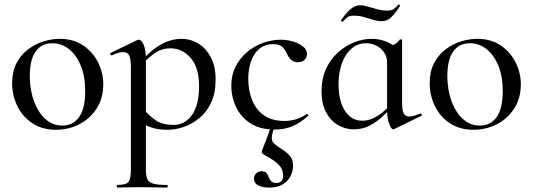

<svg xmlns="http://www.w3.org/2000/svg" viewBox="-20 -575 2414 870"><path d="M233 13Q172 13 127.5 -16Q83 -45 59 -93.5Q35 -142 35 -198Q35 -250 54.5 -288Q74 -326 106 -350.5Q138 -375 176 -387Q214 -399 251 -399Q313 -399 357 -369Q401 -339 424.5 -292Q448 -245 448 -193Q448 -130 418 -83.5Q388 -37 339.5 -12Q291 13 233 13ZM262 -6Q311 -6 338.5 -44.5Q366 -83 366 -162Q366 -229 346 -277.5Q326 -326 292.5 -352.5Q259 -379 217 -379Q168 -379 141.5 -341.5Q115 -304 115 -231Q115 -168 134 -116.5Q153 -65 186 -35.5Q219 -6 262 -6Z M512 275Q509 275 509 269Q509 263 512 263Q550 263 561.5 250Q573 237 573 194V-274Q573 -308 565.5 -323.5Q558 -339 538 -339Q529 -339 516 -335.5Q503 -332 487 -324Q483 -323 480.5 -328.5Q478 -334 481 -335L601 -393Q604 -395 608 -395Q621 -395 631 -372Q641 -349 641 -304V194Q641 222 648 237Q655 252 675.5 257.5Q696 263 737 263Q740 263 740 269Q740 275 737 275Q710 275 677 274Q644 273 607 273Q580 273 555 274Q530 275 512 275ZM740 13Q702 13 673.5 5Q645 -3 608 -25L629 -82Q655 -51 685.5 -30Q716 -9 767 -9Q817 -9 849.5 -53.5Q882 -98 882 -184Q882 -269 844 -312.5Q806 -356 753 -356Q711 -356 679.5 -333Q648 -310 618 -277L609 -286Q660 -345 707 -372Q754 -399 802 -399Q844 -399 879 -377.5Q914 -356 935.5 -315Q957 -274 957 -215Q957 -153 936.5 -109.5Q916 -66 882.5 -39Q849 -12 812 0.5Q775 13 740 13Z M1225 12Q1156 12 1112.5 -17.5Q1069 -47 1048.5 -92.5Q1028 -138 1028 -185Q1028 -235 1048 -274Q1068 -313 1100.5 -340Q1133 -367 1173 -381Q1213 -395 1252 -395Q1280 -395 1307.5 -387Q1335 -379 1353 -364.5Q1371 -350 1371 -330Q1371 -316 1360.5 -304.5Q1350 -293 1330 -293Q1311 -293 1299 -304Q1287 -315 1280 -332Q1271 -352 1258 -363.5Q1245 -375 1217 -375Q1164 -375 1134.5 -331Q1105 -287 1105 -216Q1105 -166 1122 -122.5Q1139 -79 1175 -53Q1211 -27 1269 -27Q1297 -27 1321.5 -34.5Q1346 -42 1369 -58Q1372 -60 1375.5 -56Q1379 -52 1376 -50Q1342 -19 1306 -3.5Q1270 12 1225 12ZM1222 2Q1212 33 1211.5 49Q1211 65 1221.5 75Q1232 85 1254 99Q1275 111 1291.5 129Q1308 147 1308 176Q1308 198 1297.5 221Q1287 244 1262.5 259.5Q1238 275 1199 275Q1169 275 1150 265Q1131 255 1131 234Q1131 220 1141 210.5Q1151 201 1164 201Q1181 201 1187.5 209Q1194 217 1197.5 227.5Q1201 238 1208.5 246Q1216 254 1233 254Q1263 254 1263 220Q1263 194 1245 173.5Q1227 153 1178 127Q1167 121 1166 116Q1165 111 1171 97Q1179 77 1183.5 65.5Q1188 54 1193 40.5Q1198 27 1207 1Z M1583 11Q1544 11 1510.5 -9Q1477 -29 1457 -67Q1437 -105 1437 -162Q1437 -218 1457 -262Q1477 -306 1510.5 -336.5Q1544 -367 1584 -383Q1624 -399 1664 -399Q1700 -399 1731.5 -386Q1763 -373 1785 -350L1734 -292Q1734 -318 1720.5 -337.5Q1707 -357 1685.5 -368Q1664 -379 1639 -379Q1601 -379 1573 -355Q1545 -331 1529.5 -289Q1514 -247 1514 -193Q1514 -118 1543 -73Q1572 -28 1622 -28Q1647 -28 1670.5 -39Q1694 -50 1714 -66.5Q1734 -83 1751 -100L1759 -93Q1737 -69 1711 -45Q1685 -21 1653.5 -5Q1622 11 1583 11ZM1762 11Q1753 11 1743.5 -13.5Q1734 -38 1734 -81V-360Q1754 -367 1767 -373.5Q1780 -380 1792 -396Q1794 -398 1798 -396.5Q1802 -395 1802 -393V-107Q1802 -75 1809.5 -61Q1817 -47 1835 -47Q1844 -47 1856 -50.5Q1868 -54 1884 -60Q1888 -62 1890.5 -57Q1893 -52 1889 -50L1766 10Q1764 11 1762 11ZM1735 -527Q1754 -527 1764.5 -534.5Q1775 -542 1785 -554Q1787 -556 1790.5 -552.5Q1794 -549 1792 -547Q1765 -506 1748 -492.5Q1731 -479 1712 -479Q1691 -479 1670.5 -485.5Q1650 -492 1628.5 -498Q1607 -504 1583 -504Q1562 -504 1553 -496Q1544 -488 1533 -477Q1531 -476 1527.5 -478.5Q1524 -481 1526 -484Q1534 -496 1547 -512Q1560 -528 1576.5 -539.5Q1593 -551 1611 -551Q1627 -551 1647 -545Q1667 -539 1689.5 -533Q1712 -527 1735 -527Z M2125 13Q2064 13 2019.5 -16Q1975 -45 1951 -93.5Q1927 -142 1927 -198Q1927 -250 1946.5 -288Q1966 -326 1998 -350.5Q2030 -375 2068 -387Q2106 -399 2143 -399Q2205 -399 2249 -369Q2293 -339 2316.5 -292Q2340 -245 2340 -193Q2340 -130 2310 -83.5Q2280 -37 2231.5 -12Q2183 13 2125 13ZM2154 -6Q2203 -6 2230.5 -44.5Q2258 -83 2258 -162Q2258 -229 2238 -277.5Q2218 -326 2184.5 -352.5Q2151 -379 2109 -379Q2060 -379 2033.5 -341.5Q2007 -304 2007 -231Q2007 -168 2026 -116.5Q2045 -65 2078 -35.5Q2111 -6 2154 -6Z"/></svg>

Font: Cormorant Infant Light Medium
Style: Regular
Weight: 500
Version: Version 4.001